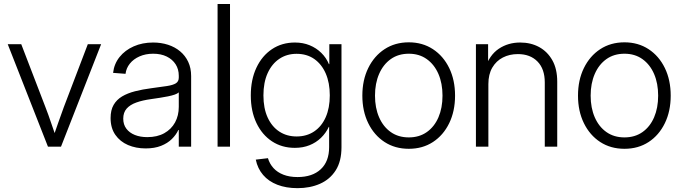

<svg xmlns="http://www.w3.org/2000/svg" viewBox="-20 -748 3479 979"><path d="M224.6 0 19.5 -522.5H88.4L211.9 -201.2Q227.1 -162.1 240.2 -122.8Q253.4 -83.5 267.1 -44.9H250Q263.7 -83.5 277.1 -122.8Q290.5 -162.1 305.2 -201.2L427.7 -522.5H495.6L291 0Z M722.7 8.8Q673.3 8.8 632.8 -8.5Q592.3 -25.9 568.1 -60.5Q543.9 -95.2 543.9 -146Q543.9 -186.5 559.3 -213.1Q574.7 -239.7 602.5 -256.3Q630.4 -272.9 668.7 -282.7Q707 -292.5 752.4 -298.3Q800.3 -304.7 831.1 -309.3Q861.8 -314 876.7 -323.2Q891.6 -332.5 891.6 -352.5V-361.8Q891.6 -395 875.5 -420.2Q859.4 -445.3 830.1 -459.7Q800.8 -474.1 761.2 -474.1Q722.2 -474.1 691.4 -460.4Q660.6 -446.8 642.1 -423.6Q623.5 -400.4 620.1 -371.6L556.6 -376.5Q562 -422.9 589.8 -457.5Q617.7 -492.2 661.9 -511.7Q706.1 -531.2 760.7 -531.2Q801.3 -531.2 836.7 -519.8Q872.1 -508.3 898.4 -486.3Q924.8 -464.4 939.7 -432.6Q954.6 -400.9 954.6 -360.4V0H891.6V-85H889.2Q877.9 -60.5 856.2 -39.1Q834.5 -17.6 801.3 -4.4Q768.1 8.8 722.7 8.8ZM731 -48.8Q781.7 -48.8 817.6 -68.8Q853.5 -88.9 872.6 -123.8Q891.6 -158.7 891.6 -203.1V-276.9Q884.8 -270.5 870.6 -265.6Q856.4 -260.7 837.4 -256.8Q818.4 -252.9 796.1 -249.5Q773.9 -246.1 750.5 -242.7Q707 -236.8 675 -225.3Q643.1 -213.9 625.7 -194.1Q608.4 -174.3 608.4 -143.1Q608.4 -112.8 624.3 -91.8Q640.1 -70.8 667.7 -59.8Q695.3 -48.8 731 -48.8Z M1152.8 -727.5V0H1089.4V-727.5Z M1497.1 211.4Q1439 211.4 1394.3 194.1Q1349.6 176.8 1321.5 144Q1293.5 111.3 1284.2 65.9L1346.2 58.6Q1355 87.9 1374.8 109.4Q1394.5 130.9 1425.3 142.8Q1456.1 154.8 1497.1 154.8Q1572.8 154.8 1615.5 115Q1658.2 75.2 1658.2 2.4V-101.1H1656.7Q1641.6 -69.3 1616.7 -45.2Q1591.8 -21 1558.3 -7.6Q1524.9 5.9 1483.4 5.9Q1417.5 5.9 1366.9 -27.3Q1316.4 -60.5 1287.6 -120.8Q1258.8 -181.2 1258.8 -261.2Q1258.8 -341.8 1287.4 -402.6Q1315.9 -463.4 1366.7 -497.3Q1417.5 -531.2 1483.9 -531.2Q1524.9 -531.2 1558.8 -517.3Q1592.8 -503.4 1618.2 -478.5Q1643.6 -453.6 1657.2 -420.9H1659.2V-522.5H1721.2V2.9Q1721.2 74.2 1691.9 120.4Q1662.6 166.5 1611.8 189Q1561 211.4 1497.1 211.4ZM1492.2 -52.2Q1543.9 -52.2 1582 -77.9Q1620.1 -103.5 1640.9 -150.6Q1661.6 -197.8 1661.6 -261.7Q1661.6 -325.7 1640.9 -373.3Q1620.1 -420.9 1582.3 -447.3Q1544.4 -473.6 1492.2 -473.6Q1442.4 -473.6 1404.3 -448Q1366.2 -422.4 1344.7 -375Q1323.2 -327.6 1323.2 -261.7Q1323.2 -195.8 1344.7 -148.9Q1366.2 -102.1 1404.3 -77.1Q1442.4 -52.2 1492.2 -52.2Z M2064.5 10.7Q1994.1 10.7 1940.9 -23.9Q1887.7 -58.6 1857.7 -119.9Q1827.6 -181.2 1827.6 -260.3Q1827.6 -339.8 1857.7 -401.1Q1887.7 -462.4 1940.9 -497.3Q1994.1 -532.2 2064.5 -532.2Q2134.3 -532.2 2187.5 -497.3Q2240.7 -462.4 2270.5 -401.1Q2300.3 -339.8 2300.3 -260.3Q2300.3 -181.2 2270.5 -119.9Q2240.7 -58.6 2187.7 -23.9Q2134.8 10.7 2064.5 10.7ZM2064.5 -47.4Q2117.7 -47.4 2156.2 -74.5Q2194.8 -101.6 2215.6 -149.7Q2236.3 -197.8 2236.3 -260.3Q2236.3 -322.8 2215.6 -370.8Q2194.8 -418.9 2156.2 -446.5Q2117.7 -474.1 2064.5 -474.1Q2011.2 -474.1 1972.7 -446.8Q1934.1 -419.4 1913.1 -371.1Q1892.1 -322.8 1892.1 -260.3Q1892.1 -197.8 1913.1 -149.7Q1934.1 -101.6 1972.7 -74.5Q2011.2 -47.4 2064.5 -47.4Z M2470.2 -319.3V0H2406.7V-522.5H2468.8V-398.9H2453.1Q2475.6 -467.3 2523.2 -499.3Q2570.8 -531.2 2632.3 -531.2Q2686.5 -531.2 2729 -508.1Q2771.5 -484.9 2796.4 -440.7Q2821.3 -396.5 2821.3 -331.5V0H2757.8V-327.6Q2757.8 -396.5 2720.7 -434.3Q2683.6 -472.2 2620.6 -472.2Q2578.1 -472.2 2544.2 -454.8Q2510.3 -437.5 2490.2 -403.3Q2470.2 -369.1 2470.2 -319.3Z M3164.1 10.7Q3093.8 10.7 3040.5 -23.9Q2987.3 -58.6 2957.3 -119.9Q2927.2 -181.2 2927.2 -260.3Q2927.2 -339.8 2957.3 -401.1Q2987.3 -462.4 3040.5 -497.3Q3093.8 -532.2 3164.1 -532.2Q3233.9 -532.2 3287.1 -497.3Q3340.3 -462.4 3370.1 -401.1Q3399.9 -339.8 3399.9 -260.3Q3399.9 -181.2 3370.1 -119.9Q3340.3 -58.6 3287.4 -23.9Q3234.4 10.7 3164.1 10.7ZM3164.1 -47.4Q3217.3 -47.4 3255.9 -74.5Q3294.4 -101.6 3315.2 -149.7Q3335.9 -197.8 3335.9 -260.3Q3335.9 -322.8 3315.2 -370.8Q3294.4 -418.9 3255.9 -446.5Q3217.3 -474.1 3164.1 -474.1Q3110.8 -474.1 3072.3 -446.8Q3033.7 -419.4 3012.7 -371.1Q2991.7 -322.8 2991.7 -260.3Q2991.7 -197.8 3012.7 -149.7Q3033.7 -101.6 3072.3 -74.5Q3110.8 -47.4 3164.1 -47.4Z"/></svg>

Font: Inter 28pt Light
Style: Regular
Weight: 300
Designer: Rasmus Andersson
Foundry: rsms
Version: Version 4.001;git-66647c0bb